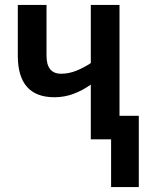

<svg xmlns="http://www.w3.org/2000/svg" viewBox="-20 -563 596 776"><path d="M463 -543V-95H541V193H429V0H347V-221Q313 -197 276.5 -183.5Q240 -170 200 -170Q52 -170 52 -338V-543H168V-338Q168 -265 227 -265Q258 -265 288 -277Q318 -289 347 -308V-543Z"/></svg>

Font: Noto Sans Condensed SemiBold
Style: Regular
Weight: 600
Width: 3
Designer: Monotype Design Team
Foundry: Monotype Imaging Inc.
Version: Version 2.013; ttfautohint (v1.8.4.7-5d5b)